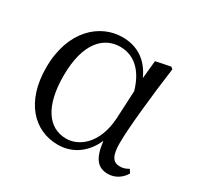

<svg xmlns="http://www.w3.org/2000/svg" viewBox="-123 -675 858 833"><g transform="rotate(30 306.0 -258.0)"><path d="M257 14C319 14 384 -18 420 -100C430 -16 457 15 508 15C545 15 575 -7 591 -35L580 -52C566 -44 555 -39 537 -39C504 -39 486 -60 486 -127C486 -204 505 -380 524 -518L514 -526L441 -511L432 -421C398 -497 340 -531 268 -531C156 -531 46 -437 46 -251C46 -82 136 14 257 14ZM428 -353 421 -213C413 -82 338 -27 275 -27C185 -27 129 -107 129 -258C129 -425 200 -490 280 -490C341 -490 399 -454 428 -353Z"/></g></svg>

Font: Noto Serif CJK TC
Style: Regular
Weight: 400
Designer: Ryoko NISHIZUKA 西塚涼子 (kana & ideographs); Frank Grießhammer (Latin, Greek & Cyrillic); Wenlong ZHANG 张文龙 (bopomofo); San
Foundry: Adobe
Version: Version 2.001;hotconv 1.1.0;makeotfexe 2.6.0